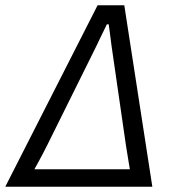

<svg xmlns="http://www.w3.org/2000/svg" viewBox="-45 -706 663 726"><path d="M-25 0 324 -686H425L531 0ZM85 -66H446Q443 -87 438 -114.5Q433 -142 431 -158L377 -531Q376 -539 374 -554Q372 -569 370 -585Q368 -601 366 -614H359Q352 -600 344 -583Q336 -566 329 -552Q322 -538 319 -531L133 -156Q124 -138 114.5 -120Q105 -102 97.5 -88.5Q90 -75 85 -66Z"/></svg>

Font: Archivo SemiCondensed Light
Style: Italic
Weight: 300
Width: 4
Italic angle: -10°
Designer: Hector Gatti
Foundry: Omnibus-Type
Version: Version 2.001